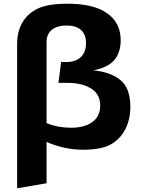

<svg xmlns="http://www.w3.org/2000/svg" viewBox="-20 -784 775 1031"><path d="M72 227V-549Q72 -616 101 -664.5Q130 -713 184 -738.5Q238 -764 341 -764Q444 -764 508 -738Q628 -689 628 -567Q628 -503 595 -463Q562 -423 482 -406Q572 -398 626 -354.5Q680 -311 680 -210Q680 -143 653 -90.5Q626 -38 576 -9Q526 20 426 20Q326 20 230 -22V200ZM230 -123Q292 -98 362 -98Q432 -98 475 -128Q518 -158 518 -218Q518 -278 469.5 -308.5Q421 -339 343 -339H294L308 -451H338Q386 -451 414 -477.5Q442 -504 442 -551.5Q442 -599 415 -623Q388 -647 338 -647Q288 -647 259 -624.5Q230 -602 230 -558Z"/></svg>

Font: Fix15 Mono
Style: Bold
Weight: 700
Designer: Carrois Corporate & Edenspiekermann AG
Foundry: Carrois Corporate GbR & Edenspiekermann AG
Version: Version 3.206